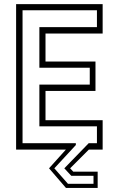

<svg xmlns="http://www.w3.org/2000/svg" viewBox="-20 -720 572 924"><path d="M297.5 184.5 216 90 297 0H57.5V-700H474V-558.5H199V-424H439.5V-282.5H199V-141.5H474V0H407.5L317.5 90L332.5 106H450V184.5ZM307 164.5H430V126H323L289.5 90L407 -31H446.5V-112H169.5V-313H412V-394H169.5V-589.5H446.5V-670.5H88.5V-31H345V-22L241.5 90Z"/></svg>

Font: Tourney Thin Light
Style: Regular
Weight: 300
Version: Version 1.015